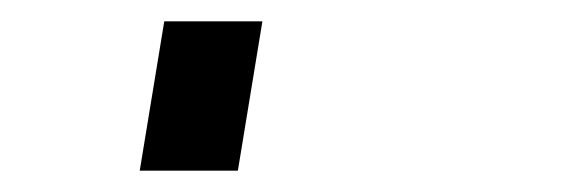

<svg xmlns="http://www.w3.org/2000/svg" viewBox="-20 60 540 180"><path d="M111 220 134 80H226L203 220Z"/></svg>

Font: Iosevka Oblique
Style: Bold
Weight: 700
Italic angle: -9°
Monospace: yes
Designer: Belleve Invis
Foundry: Belleve Invis
Version: Version 32.5.0; ttfautohint (v1.8.4)